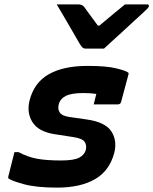

<svg xmlns="http://www.w3.org/2000/svg" viewBox="-20 -848 700 877"><path d="M455 -626H370Q363 -626 358 -630Q353 -634 344 -648Q339 -657 327 -677.5Q315 -698 299.5 -725Q284 -752 268 -779Q252 -806 239 -828H337Q355 -828 364 -817Q371 -807 386.5 -786Q402 -765 427 -731H434Q473 -764 500.5 -786.5Q528 -809 551 -828H651Q662 -828 660 -819Q659 -815 655 -810.5Q651 -806 635 -791Q620 -778 595.5 -755Q571 -732 543.5 -707Q516 -682 492 -660Q468 -638 455 -626ZM380 -547Q467 -547 512.5 -535.5Q558 -524 566 -516Q569 -513 566 -505L533 -382Q530 -371 517 -371H408L410 -379Q413 -391 415.5 -401.5Q418 -412 420 -419Q407 -421 392.5 -422Q378 -423 361 -423Q306 -423 280 -409.5Q254 -396 248 -370Q243 -349 253 -334Q263 -319 295 -314L378 -302Q461 -290 488.5 -248Q516 -206 502 -150Q480 -67 413 -29Q346 9 241 9Q145 9 87.5 -7Q30 -23 19 -33Q16 -36 18 -42Q26 -74 32.5 -100Q39 -126 46 -153H65Q106 -131 149 -123Q192 -115 259 -115Q318 -115 342 -128Q366 -141 372 -163Q377 -186 366 -201Q355 -216 314 -222L230 -235Q157 -246 129 -289Q101 -332 115 -389Q136 -471 203 -509Q270 -547 380 -547Z"/></svg>

Font: Recursive Mn Lnr St
Style: Bold Italic
Weight: 700
Italic angle: -15°
Monospace: yes
Version: Version 1.079;hotconv 1.0.112;makeotfexe 2.5.65598; ttfautoh